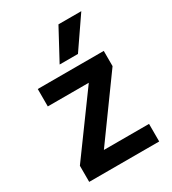

<svg xmlns="http://www.w3.org/2000/svg" viewBox="-177 -821 823 917"><g transform="rotate(-30 234.5 -362.5)"><path d="M301 -556H200L291 -725H417ZM428 0H42V-89L277 -411H51V-507H415V-423L179 -97H428Z"/></g></svg>

Font: Hind Guntur SemiBold
Style: Regular
Weight: 600
Designer: Manushi Parikh, Hitesh Malaviya
Foundry: Indian Type Foundry
Version: Version 1.000;PS 1.0;hotconv 1.0.86;makeotf.lib2.5.63406; tt